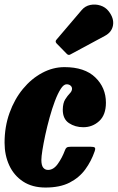

<svg xmlns="http://www.w3.org/2000/svg" viewBox="-20 -831 528 861"><path d="M455 -370.5Q455 -316 425 -288.2Q395 -260.5 353.5 -260.5Q317 -260.5 289.2 -279Q261.5 -297.5 261.5 -339Q262 -369 272.5 -385.5Q283 -402 293 -412.2Q303 -422.5 303 -433Q303 -441.5 296.2 -447.2Q289.5 -453 278.5 -453Q265.5 -453 252.2 -432.2Q239 -411.5 226.2 -377.8Q213.5 -344 202.5 -304.2Q191.5 -264.5 183.2 -226.2Q175 -188 170.2 -158Q165.5 -128 165.5 -114Q165.5 -89.5 173.8 -79.2Q182 -69 195.5 -69Q220 -69 239.2 -96Q258.5 -123 271 -156.5Q274 -165.5 279 -169.2Q284 -173 298 -173H385.5Q401 -173 405 -169.2Q409 -165.5 404.5 -152.5Q389.5 -108.5 362.5 -71.5Q335.5 -34.5 292.2 -12.2Q249 10 184 10Q124.5 10 83.5 -17Q42.5 -44 21.5 -89.5Q0.5 -135 0.5 -191Q0.5 -263 22.8 -324.8Q45 -386.5 83 -432.5Q121 -478.5 169.2 -504.2Q217.5 -530 269 -530Q359.5 -530 407.2 -484Q455 -438 455 -370.5ZM467 -781Q492 -749 486.8 -717.8Q481.5 -686.5 450 -670L296 -587Q287 -581.5 279.5 -589.5L233.5 -636.5Q225.5 -645.5 234 -654L346 -785.5Q361.5 -804 384.8 -808.8Q408 -813.5 430.5 -806.2Q453 -799 467 -781Z"/></svg>

Font: Besley* Condensed Heavy
Style: Italic
Weight: 800
Width: 3
Italic angle: -13°
Designer: Owen Earl
Foundry: indestructible type*
Version: Version 3.000; ttfautohint (v1.8.3)